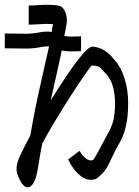

<svg xmlns="http://www.w3.org/2000/svg" viewBox="-38 -729 583 803"><path d="M442 -477Q468 -449 483 -401Q498 -353 498 -298Q498 -240 488 -198.5Q478 -157 455 -119Q448 -108 437.5 -85.5Q427 -63 416 -41Q405 -19 394 -8Q378 9 368.5 16Q359 23 341 23Q316 23 291 0Q266 -23 247 -62L293 -97H296Q304 -81 317.5 -69.5Q331 -58 341 -58Q349 -58 354 -63Q368 -85 381 -110.5Q394 -136 407 -159Q430 -198 436.5 -227.5Q443 -257 443 -298Q443 -383 402 -424Q398 -427 386.5 -441Q375 -455 346 -455Q344 -455 326.5 -430.5Q309 -406 283.5 -367.5Q258 -329 231.5 -286.5Q205 -244 184 -209Q174 -191 164.5 -175Q155 -159 147 -144Q146 -142 144 -138Q142 -134 139 -130Q135 -110 132 -94Q129 -77 127 -64.5Q125 -52 123 -41Q112 41 86 52.5Q60 64 37 6Q29 -14 32 -34.5Q35 -55 49 -84.5Q63 -114 89 -163Q94 -192 99 -220.5Q104 -249 110 -277Q118 -317 124.5 -345.5Q131 -374 136.5 -398.5Q142 -423 148 -450.5Q154 -478 163 -516Q165 -525 167 -535Q164 -535 162 -535Q147 -535 130 -531.5Q113 -528 96 -527Q89 -526 81 -526Q73 -526 63 -526Q43 -526 22.5 -526.5Q2 -527 -18 -527V-589Q2 -589 22.5 -588.5Q43 -588 63 -588Q72 -588 79.5 -588Q87 -588 93 -589Q109 -590 126.5 -593.5Q144 -597 162 -597Q166 -597 170 -596.5Q174 -596 178 -595Q179 -603 180.5 -611.5Q182 -620 184 -628Q172 -629 161 -629Q142 -629 122.5 -627.5Q103 -626 84 -626H82V-706H84Q102 -706 121.5 -707.5Q141 -709 161 -709Q183 -709 204 -706Q225 -704 235.5 -677.5Q246 -651 239 -620Q237 -610 235 -599.5Q233 -589 231 -579Q232 -578 234 -578Q239 -577 245.5 -576.5Q252 -576 260 -576Q270 -576 280.5 -576.5Q291 -577 301 -577V-515Q291 -515 281 -514.5Q271 -514 260 -514Q243 -514 225 -517Q222 -517 220 -518Q218 -507 216 -497Q206 -451 199 -420Q192 -389 186.5 -364Q181 -339 174 -309Q245 -423 289 -480Q333 -537 352 -534Q380 -530 398 -518.5Q416 -507 426.5 -495Q437 -483 442 -477Z"/></svg>

Font: Syne
Style: Italic
Weight: 400
Italic angle: -9°
Designer: Lucas Descroix
Foundry: Bonjour Monde
Version: Version 2.000; ttfautohint (v1.8.3)